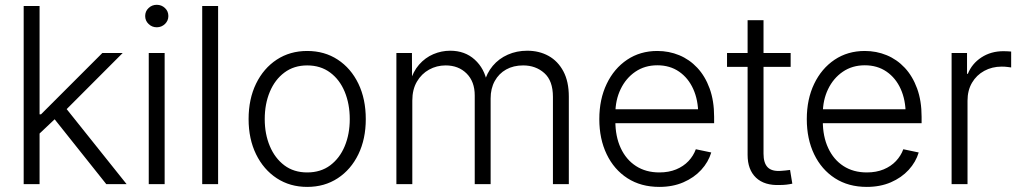

<svg xmlns="http://www.w3.org/2000/svg" viewBox="-20 -752 4169 784"><path d="M136.2 -201.7V-285.2H147.5L397.9 -535.6H481L233.9 -288.1L226.6 -287.1ZM76.7 0V-727.5H141.6V0ZM414.1 0 194.8 -275.4 241.2 -320.3 497.1 0Z M587.4 0V-535.6H652.3V0ZM620.1 -640.6Q600.6 -640.6 586.7 -654.1Q572.8 -667.5 572.8 -686.5Q572.8 -706.1 586.7 -719.2Q600.6 -732.4 620.1 -732.4Q639.6 -732.4 653.6 -719.2Q667.5 -706.1 667.5 -686.5Q667.5 -667.5 653.6 -654.1Q639.6 -640.6 620.1 -640.6Z M870.6 -727.5V0H805.7V-727.5Z M1234.4 11.2Q1164.1 11.2 1110.1 -24.2Q1056.2 -59.6 1025.6 -122.1Q995.1 -184.6 995.1 -265.6Q995.1 -347.7 1025.6 -410.4Q1056.2 -473.1 1110.1 -508.5Q1164.1 -543.9 1234.4 -543.9Q1305.2 -543.9 1359.1 -508.5Q1413.1 -473.1 1443.4 -410.4Q1473.6 -347.7 1473.6 -265.6Q1473.6 -184.6 1443.4 -122.1Q1413.1 -59.6 1359.1 -24.2Q1305.2 11.2 1234.4 11.2ZM1234.4 -47.9Q1289.6 -47.9 1328.4 -76.9Q1367.2 -106 1387.7 -155.3Q1408.2 -204.6 1408.2 -265.6Q1408.2 -327.1 1387.7 -377Q1367.2 -426.8 1328.1 -455.8Q1289.1 -484.9 1234.4 -484.9Q1180.2 -484.9 1141.4 -455.8Q1102.5 -426.8 1081.8 -377.2Q1061 -327.6 1061 -265.6Q1061 -204.6 1081.8 -155.3Q1102.5 -106 1141.1 -76.9Q1179.7 -47.9 1234.4 -47.9Z M1598.6 0V-535.6H1662.1L1662.6 -416.5H1654.3Q1666.5 -460 1691.4 -488.3Q1716.3 -516.6 1749.5 -530.8Q1782.7 -544.9 1818.4 -544.9Q1878.4 -544.9 1918.5 -508.5Q1958.5 -472.2 1969.2 -413.6H1957Q1967.3 -453.6 1992.2 -483.2Q2017.1 -512.7 2053.5 -528.8Q2089.8 -544.9 2132.8 -544.9Q2181.6 -544.9 2220 -523.7Q2258.3 -502.4 2280.5 -460.7Q2302.7 -418.9 2302.7 -357.4V0H2237.8V-356.4Q2237.8 -422.4 2202.6 -453.6Q2167.5 -484.9 2116.2 -484.9Q2076.7 -484.9 2046.9 -468.3Q2017.1 -451.7 2000.2 -421.1Q1983.4 -390.6 1983.4 -350.1V0H1918.5V-362.3Q1918.5 -418.9 1885.3 -451.9Q1852.1 -484.9 1799.8 -484.9Q1763.2 -484.9 1732.2 -467.8Q1701.2 -450.7 1682.4 -418.7Q1663.6 -386.7 1663.6 -341.3V0Z M2672.4 11.2Q2597.2 11.2 2542.2 -24.2Q2487.3 -59.6 2457.3 -122.1Q2427.2 -184.6 2427.2 -265.6Q2427.2 -346.7 2457.3 -409.4Q2487.3 -472.2 2540.8 -508.1Q2594.2 -543.9 2664.1 -543.9Q2711.4 -543.9 2753.4 -526.6Q2795.4 -509.3 2827.4 -475.1Q2859.4 -440.9 2877.7 -390.6Q2896 -340.3 2896 -274.9V-249H2467.8V-305.7H2860.4L2831.1 -285.2Q2831.1 -343.3 2810.8 -388.4Q2790.5 -433.6 2752.9 -459.5Q2715.3 -485.4 2664.1 -485.4Q2612.8 -485.4 2574.2 -459Q2535.6 -432.6 2514.2 -387.9Q2492.7 -343.3 2492.7 -288.1V-257.3Q2492.7 -194.8 2514.6 -147.5Q2536.6 -100.1 2576.9 -74Q2617.2 -47.9 2672.4 -47.9Q2710.9 -47.9 2741 -60.3Q2771 -72.8 2791.3 -94.2Q2811.5 -115.7 2821.3 -142.6L2884.3 -129.4Q2872.6 -90.3 2843.3 -58.3Q2814 -26.4 2770.5 -7.6Q2727.1 11.2 2672.4 11.2Z M3208.5 -535.6V-479H2948.7V-535.6ZM3032.7 -669.4H3097.7V-124.5Q3097.7 -86.4 3114.5 -69.1Q3131.3 -51.8 3167.5 -54.2Q3175.3 -54.7 3186 -55.7Q3196.8 -56.6 3206.1 -58.1L3215.3 -2Q3204.1 0.5 3190.9 2Q3177.7 3.4 3165.5 3.4Q3101.6 6.3 3067.1 -26.4Q3032.7 -59.1 3032.7 -119.6Z M3519.5 11.2Q3444.3 11.2 3389.4 -24.2Q3334.5 -59.6 3304.4 -122.1Q3274.4 -184.6 3274.4 -265.6Q3274.4 -346.7 3304.4 -409.4Q3334.5 -472.2 3387.9 -508.1Q3441.4 -543.9 3511.2 -543.9Q3558.6 -543.9 3600.6 -526.6Q3642.6 -509.3 3674.6 -475.1Q3706.5 -440.9 3724.9 -390.6Q3743.2 -340.3 3743.2 -274.9V-249H3314.9V-305.7H3707.5L3678.2 -285.2Q3678.2 -343.3 3658 -388.4Q3637.7 -433.6 3600.1 -459.5Q3562.5 -485.4 3511.2 -485.4Q3460 -485.4 3421.4 -459Q3382.8 -432.6 3361.3 -387.9Q3339.8 -343.3 3339.8 -288.1V-257.3Q3339.8 -194.8 3361.8 -147.5Q3383.8 -100.1 3424.1 -74Q3464.4 -47.9 3519.5 -47.9Q3558.1 -47.9 3588.1 -60.3Q3618.2 -72.8 3638.4 -94.2Q3658.7 -115.7 3668.5 -142.6L3731.4 -129.4Q3719.7 -90.3 3690.4 -58.3Q3661.1 -26.4 3617.7 -7.6Q3574.2 11.2 3519.5 11.2Z M3865.7 0V-535.6H3928.7V-450.7H3932.1Q3948.7 -492.2 3987.5 -517.6Q4026.4 -543 4077.6 -543Q4085.9 -543 4094.5 -542.5Q4103 -542 4108.9 -541.5V-476.6Q4105.5 -477.1 4094.5 -478.5Q4083.5 -480 4070.3 -480Q4030.8 -480 3999 -462.6Q3967.3 -445.3 3949 -414.1Q3930.7 -382.8 3930.7 -340.8V0Z"/></svg>

Font: Inter 20pt Light
Style: Regular
Weight: 300
Version: Version 4.001;git-66647c0bb